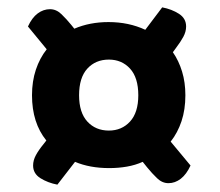

<svg xmlns="http://www.w3.org/2000/svg" viewBox="-20 -551 597 522"><path d="M484 -292Q484 -253 473.5 -221.5Q463 -190 444 -166L498 -101Q487 -77 471.5 -65Q456 -53 438 -53Q421 -53 407 -66.5Q393 -80 380 -96L368 -111Q348 -102 325 -98Q302 -94 277 -94Q224 -94 184 -111L136 -49Q110 -54 90 -66.5Q70 -79 70 -101Q70 -115 77.5 -129Q85 -143 99 -160L106 -169Q67 -217 67 -292Q67 -330 77.5 -361.5Q88 -393 107 -417L56 -479Q67 -503 82.5 -514.5Q98 -526 116 -526Q133 -526 147 -512.5Q161 -499 174 -483L182 -473Q224 -491 275 -491Q330 -491 375 -470L421 -531Q447 -526 466.5 -513.5Q486 -501 486 -479Q486 -465 478.5 -451Q471 -437 458 -420L450 -409Q466 -386 475 -356.5Q484 -327 484 -292ZM356 -292Q356 -340 333.5 -364.5Q311 -389 276 -389Q240 -389 217.5 -364.5Q195 -340 195 -292Q195 -245 217.5 -220.5Q240 -196 276 -196Q311 -196 333.5 -220.5Q356 -245 356 -292Z"/></svg>

Font: Baloo 2
Style: Bold
Weight: 700
Designer: Sarang Kulkarni and Ek Type
Foundry: Ek Type
Version: Version 1.640;hotconv 1.0.111;makeotfexe 2.5.65597; ttfautoh